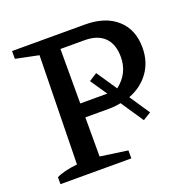

<svg xmlns="http://www.w3.org/2000/svg" viewBox="-117 -766 876 881"><g transform="rotate(-20 320.5 -325.0)"><path d="M388 -650Q487 -650 543.5 -599.5Q600 -549 600 -461Q600 -392 564 -341.5Q528 -291 465 -267L531 -169L492 -145L418 -255Q390 -249 358 -249H244V-58L378 -39V0H32V-34Q67 -52 134 -59L144 -589L32 -612V-650ZM360 -423 427 -324Q492 -374 492 -454Q492 -517 458.5 -550Q425 -583 361 -583H244V-317H376L321 -398Z"/></g></svg>

Font: Piazzolla Medium
Style: Regular
Weight: 500
Designer: Juan Pablo del Peral
Foundry: Huerta Tipografica
Version: Version 1.330